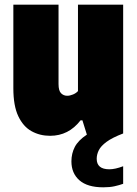

<svg xmlns="http://www.w3.org/2000/svg" viewBox="-20 -570 585 820"><path d="M194 10Q150 10 114.5 -9.8Q79 -29.5 58 -74Q37 -118.5 37 -193V-550H230V-211Q230 -182.5 240.8 -171.8Q251.5 -161 267 -161Q278.5 -161 291.8 -166.5Q305 -172 313 -181V-550H506V0Q459 18 434.8 36Q410.5 54 401.8 72Q393 90 393 108Q393 153 447 153Q471.5 153 506 140V215Q489 221 469 225.5Q449 230 421 230Q353.5 230 319.2 200Q285 170 285 119Q285 85.5 299.5 57.5Q314 29.5 351 5L332 -56H324Q273 10 194 10Z"/></svg>

Font: Encode Sans Cnd Black
Style: Regular
Weight: 900
Width: 3
Designer: Multiple Designers
Foundry: Impallari Type
Version: Version 3.002; ttfautohint (v1.8.3) -l 8 -r 50 -G 200 -x 14 